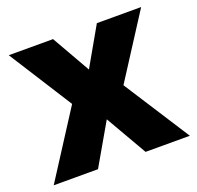

<svg xmlns="http://www.w3.org/2000/svg" viewBox="-102 -657 784 766"><g transform="rotate(-20 290.0 -274.5)"><path d="M1 0H189L290 -175L391 0H579L399 -280L572 -549H384L291 -386L198 -549H10L181 -280Z"/></g></svg>

Font: Kathrein 85 Heavy
Style: Regular
Weight: 900
Designer: Lazydogs Typefoundry, based on Open Sans by Ascender Corporation
Foundry: Lazydogs Typefoundry
Version: Version 1.003;PS 001.003;hotconv 1.0.88;makeotf.lib2.5.64775